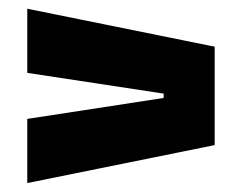

<svg xmlns="http://www.w3.org/2000/svg" viewBox="-20 -527 554 440"><path d="M355 -302.5V-312.5L42.5 -360V-507L472 -420V-194.5L42.5 -107.5V-254.5Z"/></svg>

Font: Anek Devanagari ExtraBold
Style: Regular
Weight: 800
Designer: Kailash Malviya (Devanagari) & Yesha Goshar (Latin)
Foundry: Ek Type
Version: Version 1.003